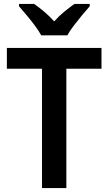

<svg xmlns="http://www.w3.org/2000/svg" viewBox="-20 -958 552 978"><path d="M318 0H194V-608H15V-714H497V-608H318ZM190 -778Q178 -800 158 -827Q138 -854 116 -880Q94 -906 77 -926V-938H154Q177 -922 204.5 -899Q232 -876 256 -849Q281 -877 307.5 -898.5Q334 -920 359 -938H437V-926Q420 -907 398 -880.5Q376 -854 355.5 -827Q335 -800 323 -778Z"/></svg>

Font: Noto Sans Gujarati SemiCondensed SemiBold
Style: Regular
Weight: 600
Width: 4
Designer: Jelle Bosma - Monotype Design Team, Universal Thirst
Foundry: Monotype Imaging Inc.
Version: Version 2.106; ttfautohint (v1.8.4.7-5d5b)